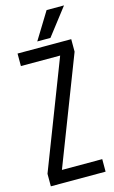

<svg xmlns="http://www.w3.org/2000/svg" viewBox="-121 -827 517 874"><g transform="rotate(-15 138.0 -390.0)"><path d="M15 -564V-623H268V-564L73 -59H263V0H5V-59L200 -564ZM276 -780 178 -653H116L194 -780Z"/></g></svg>

Font: Teko Light
Style: Regular
Weight: 300
Designer: Manushi Parikh, Jonny Pinhorn
Foundry: Indian Type Foundry
Version: Version 1.105;PS 1.0;hotconv 1.0.78;makeotf.lib2.5.61930; tt